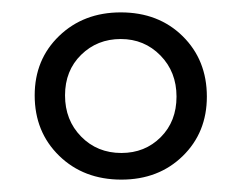

<svg xmlns="http://www.w3.org/2000/svg" viewBox="-20 -683 389 310"><path d="M36 -529Q36 -587 75.5 -625Q115 -663 175 -663Q236 -663 275 -624.5Q314 -586 314 -527Q314 -469 275 -431Q236 -393 176 -393Q115 -393 75.5 -431.5Q36 -470 36 -529ZM265 -527Q265 -567 239 -593.5Q213 -620 175 -620Q137 -620 111 -594.5Q85 -569 85 -529Q85 -489 111 -462.5Q137 -436 176 -436Q214 -436 239.5 -461.5Q265 -487 265 -527Z"/></svg>

Font: Ysabeau SC Semilight
Style: Regular
Weight: 300
Designer: Christian Thalmann (Catharsis Fonts)
Version: Version 0.003